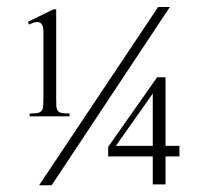

<svg xmlns="http://www.w3.org/2000/svg" viewBox="-20 -534 604 559"><path d="M461.9 -78.6V2.9H424.8V-78.6H294.9V-106.4L437.5 -309.1H461.9V-109.4H502.4V-78.6ZM130.4 5.4H93.8L440.4 -513.7H474.6ZM66.4 -195.3V-203.6Q81.1 -203.6 89.1 -205.1Q97.2 -206.5 101.1 -211.4Q105 -216.3 105.7 -225.3Q106.4 -234.4 106.4 -249V-413.1Q106.4 -428.2 106.4 -441.2Q106.4 -454.1 102.8 -461.4Q99.1 -468.8 90.3 -469.7Q81.5 -470.7 64.5 -462.4L61.5 -470.7L135.7 -506.8H143.6V-249Q143.6 -234.4 144 -225.3Q144.5 -216.3 148.2 -211.4Q151.9 -206.5 159.9 -205.1Q168 -203.6 182.6 -203.6V-195.3ZM424.8 -261.7 317.4 -109.4H424.8Z"/></svg>

Font: Surma
Style: Regular
Weight: 400
Designer: Sue Lloyd-Williams
Foundry: Sylheti Translation And Research
Version: Version 3.000